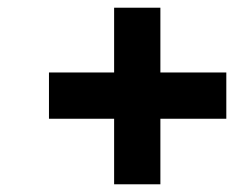

<svg xmlns="http://www.w3.org/2000/svg" viewBox="-20 -499 607 498"><path d="M107 -191V-311H276V-479H396V-311H567V-191H396V-21H276V-191Z"/></svg>

Font: Titillium Web
Style: Bold Italic
Weight: 700
Italic angle: -13°
Version: Version 1.002;PS 57.000;hotconv 1.0.70;makeotf.lib2.5.55311